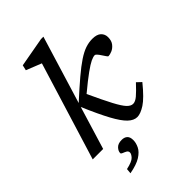

<svg xmlns="http://www.w3.org/2000/svg" viewBox="-279 -845 1171 1171"><g transform="rotate(-45 306.0 -260.0)"><path d="M335 -742 201 -303.5Q271 -367.5 321.2 -410Q371.5 -452.5 408.5 -477Q445.5 -501.5 475.8 -511.8Q506 -522 536 -522Q575.5 -522 593.8 -504.5Q612 -487 612 -461Q612 -430 597.2 -411.5Q582.5 -393 563.5 -385Q544.5 -377 531.5 -377Q528.5 -377 521.5 -387.5Q514.5 -398 506 -410.5Q498 -423 490 -432Q482 -441 476.5 -441Q463 -441 441.2 -430.8Q419.5 -420.5 379.8 -392Q340 -363.5 274 -308.5Q319 -211 347 -158.2Q375 -105.5 394.2 -85.2Q413.5 -65 432.5 -65Q451.5 -65 474.8 -84.5Q498 -104 537.5 -146.5L566 -119.5Q503.5 -42.5 462.8 -16.2Q422 10 394 10Q364.5 10 336 -17Q307.5 -44 273.2 -107Q239 -170 193 -277.5L108.5 0H18.5L213.5 -633.5L114.5 -673L122.5 -707.5L314 -742ZM164 91.5Q164 74 179.8 57.2Q195.5 40.5 227 40.5Q250.5 40.5 263.8 52.8Q277 65 277 91.5Q277 116.5 264.2 142.5Q251.5 168.5 218 189.8Q184.5 211 121.5 222.5L124.5 189.5Q177.5 178 193.2 160.8Q209 143.5 209 131Q209 118.5 197.8 112.2Q186.5 106 175.2 101.8Q164 97.5 164 91.5Z"/></g></svg>

Font: Newsreader 6pt
Style: Italic
Weight: 400
Italic angle: -17°
Designer: Hugues Gentile
Foundry: Production Type
Version: Version 1.003; ttfautohint (v1.8.3)